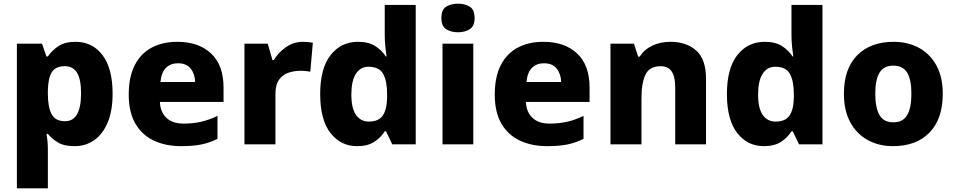

<svg xmlns="http://www.w3.org/2000/svg" viewBox="-20 -787 5205 1047"><path d="M392 -559Q484 -559 539 -486.5Q594 -414 594 -276Q594 -182 567 -118.5Q540 -55 493.5 -22.5Q447 10 387 10Q328 10 294.5 -11Q261 -32 241 -57H234Q237 -38 239 -17Q241 4 241 28V240H72V-549H209L233 -479H241Q262 -511 298 -535Q334 -559 392 -559ZM333 -426Q282 -426 262 -392.5Q242 -359 241 -292V-277Q241 -204 261 -165Q281 -126 335 -126Q422 -126 422 -278Q422 -355 400 -390.5Q378 -426 333 -426Z M947 -559Q1063 -559 1131 -495.5Q1199 -432 1199 -309V-231H852Q854 -177 887 -145Q920 -113 981 -113Q1033 -113 1076.5 -123Q1120 -133 1166 -155V-30Q1125 -9 1079.5 0.5Q1034 10 967 10Q884 10 819.5 -20Q755 -50 718.5 -112.5Q682 -175 682 -271Q682 -368 715 -432Q748 -496 807.5 -527.5Q867 -559 947 -559ZM950 -442Q911 -442 885.5 -417.5Q860 -393 855 -340H1044Q1043 -383 1020 -412.5Q997 -442 950 -442Z M1632 -559Q1645 -559 1661 -557.5Q1677 -556 1686 -554L1672 -396Q1663 -398 1649 -399.5Q1635 -401 1618 -401Q1586 -401 1554.5 -391Q1523 -381 1502.5 -353.5Q1482 -326 1482 -275V0H1313V-549H1440L1466 -459H1473Q1497 -500 1539 -529.5Q1581 -559 1632 -559Z M1927 10Q1838 10 1782 -62Q1726 -134 1726 -274Q1726 -415 1783 -487Q1840 -559 1932 -559Q1990 -559 2026 -536Q2062 -513 2084 -479H2088Q2085 -497 2081.5 -530.5Q2078 -564 2078 -597V-760H2247V0H2119L2085 -71H2078Q2057 -37 2021 -13.5Q1985 10 1927 10ZM1991 -124Q2045 -124 2067.5 -157Q2090 -190 2091 -257V-272Q2091 -345 2069.5 -384Q2048 -423 1989 -423Q1946 -423 1921 -385Q1896 -347 1896 -271Q1896 -196 1921.5 -160Q1947 -124 1991 -124Z M2478 -767Q2514 -767 2541 -751Q2568 -735 2568 -689Q2568 -644 2541 -627.5Q2514 -611 2478 -611Q2440 -611 2413.5 -627.5Q2387 -644 2387 -689Q2387 -735 2413.5 -751Q2440 -767 2478 -767ZM2561 -549V0H2393V-549Z M2943 -559Q3059 -559 3127 -495.5Q3195 -432 3195 -309V-231H2848Q2850 -177 2883 -145Q2916 -113 2977 -113Q3029 -113 3072.5 -123Q3116 -133 3162 -155V-30Q3121 -9 3075.5 0.5Q3030 10 2963 10Q2880 10 2815.5 -20Q2751 -50 2714.5 -112.5Q2678 -175 2678 -271Q2678 -368 2711 -432Q2744 -496 2803.5 -527.5Q2863 -559 2943 -559ZM2946 -442Q2907 -442 2881.5 -417.5Q2856 -393 2851 -340H3040Q3039 -383 3016 -412.5Q2993 -442 2946 -442Z M3636 -559Q3723 -559 3776.5 -511.5Q3830 -464 3830 -358V0H3662V-311Q3662 -368 3643 -397Q3624 -426 3583 -426Q3522 -426 3500 -380.5Q3478 -335 3478 -250V0H3309V-549H3437L3460 -478H3468Q3494 -518 3538 -538.5Q3582 -559 3636 -559Z M4145 10Q4056 10 4000 -62Q3944 -134 3944 -274Q3944 -415 4001 -487Q4058 -559 4150 -559Q4208 -559 4244 -536Q4280 -513 4302 -479H4306Q4303 -497 4299.5 -530.5Q4296 -564 4296 -597V-760H4465V0H4337L4303 -71H4296Q4275 -37 4239 -13.5Q4203 10 4145 10ZM4209 -124Q4263 -124 4285.5 -157Q4308 -190 4309 -257V-272Q4309 -345 4287.5 -384Q4266 -423 4207 -423Q4164 -423 4139 -385Q4114 -347 4114 -271Q4114 -196 4139.5 -160Q4165 -124 4209 -124Z M5121 -276Q5121 -138 5048.5 -64Q4976 10 4850 10Q4772 10 4711.5 -23.5Q4651 -57 4616.5 -120.5Q4582 -184 4582 -276Q4582 -412 4654.5 -485.5Q4727 -559 4853 -559Q4931 -559 4991.5 -526Q5052 -493 5086.5 -430Q5121 -367 5121 -276ZM4753 -276Q4753 -199 4776 -159.5Q4799 -120 4852 -120Q4904 -120 4927 -159.5Q4950 -199 4950 -276Q4950 -352 4927 -390.5Q4904 -429 4851 -429Q4799 -429 4776 -390.5Q4753 -352 4753 -276Z"/></svg>

Font: Noto Sans ExtraBold
Style: Regular
Weight: 800
Designer: Monotype Design Team
Foundry: Monotype Imaging Inc.
Version: Version 2.007